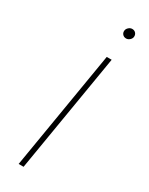

<svg xmlns="http://www.w3.org/2000/svg" viewBox="-186 -729 593 766"><g transform="rotate(30 111.0 -346.5)"><path d="M54 0 144.9 -545.5H167.6L76.7 0ZM174.7 -647.7Q164.1 -647.7 157.8 -655.2Q151.6 -662.6 153.4 -673.3Q154.8 -680.8 161.9 -687Q169 -693.2 177.6 -693.2Q188.2 -693.2 194.4 -685.7Q200.6 -678.3 198.9 -667.6Q197.4 -659.8 190.3 -653.8Q183.2 -647.7 174.7 -647.7Z"/></g></svg>

Font: Inter UI Thin
Style: Italic
Weight: 100
Italic angle: -9.39999°
Designer: Rasmus Andersson
Foundry: rsms
Version: 3.2;8d6f07862